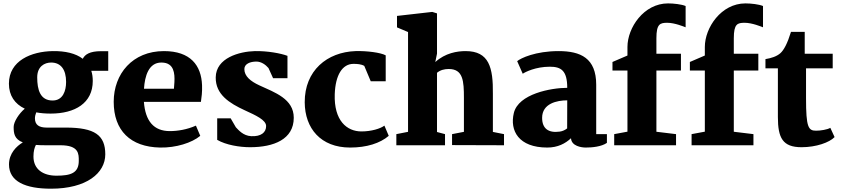

<svg xmlns="http://www.w3.org/2000/svg" viewBox="-20 -867 5026 1146"><path d="M116.2 -17.1C78.6 5.4 33.7 48.3 33.7 114.7C33.7 216.8 132.3 259.3 284.2 259.3C497.1 259.3 608.4 166 608.4 54.2C608.4 -60.1 545.9 -105.5 372.6 -105.5H258.3C213.9 -105.5 188.5 -121.1 188.5 -160.6C188.5 -171.4 191.4 -184.6 196.3 -196.3C222.2 -191.4 251 -189 282.2 -189C427.7 -189 533.7 -251.5 533.7 -383.8C533.7 -406.2 530.8 -426.3 524.9 -444.3H626V-561.5H583C516.1 -561.5 486.8 -542 474.1 -516.1C431.6 -548.8 369.1 -563 295.4 -562C167 -560.1 33.2 -504.9 33.2 -367.7C33.2 -296.4 68.4 -246.6 127.9 -218.3C93.8 -189.9 61.5 -140.1 61.5 -109.4C61.5 -70.3 65.9 -36.6 116.2 -17.1ZM293.9 -267.1C220.2 -267.1 202.1 -330.6 202.1 -405.3C202.1 -470.2 245.6 -493.7 285.2 -493.7C343.3 -493.7 374.5 -451.7 374.5 -377.9C374.5 -323.7 355 -267.1 293.9 -267.1ZM179.7 67.4C179.7 35.2 186 13.7 194.3 -2C211.9 -0.5 231.4 0 253.9 0H340.3C451.7 0 450.2 51.8 450.2 92.8C450.2 165.5 403.3 181.6 316.9 181.6C237.3 181.6 179.7 143.6 179.7 67.4Z M658.7 -259.3C658.7 -87.9 758.3 10.3 935.5 13.7C1030.3 15.6 1125.5 -14.6 1175.3 -56.2L1149.4 -117.2C1096.7 -93.8 1041 -84.5 993.7 -84.5C897.9 -84.5 847.7 -144 838.9 -258.8H1179.2C1183.1 -286.1 1187.5 -317.4 1186 -357.9C1181.6 -477.1 1116.7 -562 958.5 -562C771 -562 658.7 -426.3 658.7 -259.3ZM839.4 -337.4C844.2 -412.6 867.2 -493.7 942.9 -493.7C963.9 -493.7 979 -489.3 990.7 -481C1030.3 -453.1 1022 -385.3 1018.1 -337.4Z M1276.4 -32.2C1329.1 -1.5 1410.2 11.7 1472.7 11.7C1613.8 11.7 1733.4 -35.2 1733.4 -164.1C1733.4 -276.9 1620.6 -314.9 1527.3 -357.9C1475.6 -381.8 1438.5 -412.1 1438.5 -454.6C1438.5 -486.3 1474.1 -499.5 1510.3 -499.5C1539.1 -499.5 1565.4 -481 1582.5 -460.9L1609.9 -400.4H1695.8V-533.7C1655.8 -548.8 1575.7 -563.5 1501.5 -562C1408.7 -559.6 1269 -521.5 1267.6 -405.3C1266.1 -303.2 1349.1 -251 1441.4 -208.5C1507.8 -178.2 1567.4 -150.9 1568.4 -115.2C1568.8 -76.2 1537.6 -51.3 1479.5 -54.2C1431.2 -56.6 1403.8 -90.8 1387.7 -107.4L1356.9 -160.6H1276.4Z M1798.8 -256.3C1799.8 -100.6 1894.5 13.7 2069.8 13.7C2168 13.7 2248.5 -11.7 2300.3 -56.2L2274.4 -117.2C2250.5 -99.1 2196.3 -82.5 2137.2 -82.5C2050.3 -82.5 1972.7 -147 1978 -304.7C1981.9 -418.9 2023.4 -485.8 2089.8 -485.8C2110.8 -485.8 2136.2 -484.4 2154.3 -473.6L2192.9 -381.8H2282.2V-536.6C2252.9 -553.2 2168.9 -564 2102.1 -562C1932.6 -556.2 1797.9 -445.8 1798.8 -256.3Z M2345.7 0H2636.2V-66.4L2588.4 -79.1V-432.6C2607.9 -448.7 2631.3 -455.1 2658.7 -455.1C2744.6 -455.1 2749 -382.8 2749 -282.2V-80.1L2678.2 -66.4V-1L2988.3 0V-66.4L2921.9 -79.6V-306.2C2923.8 -463.9 2899.4 -562 2759.3 -562C2709 -562 2637.7 -550.8 2578.1 -496.6L2588.4 -546.9V-787.1L2560.1 -795.9L2349.6 -772V-703.6L2415.5 -675.8V-80.1L2345.7 -66.4Z M3046.9 -192.4C3021.5 -86.4 3076.2 13.7 3246.6 13.7C3309.1 13.7 3354.5 -10.3 3388.2 -42C3390.6 5.4 3451.2 13.7 3476.1 13.7C3513.7 13.7 3569.3 8.8 3602.5 -14.2V-66.4H3538.6V-361.3C3538.6 -520.5 3445.3 -562 3314 -562C3175.8 -562 3087.4 -519.5 3066.9 -502L3100.1 -426.8C3114.3 -437 3177.2 -468.8 3261.7 -468.8C3328.1 -468.8 3365.7 -446.8 3365.7 -342.8C3269 -342.8 3074.2 -306.6 3046.9 -192.4ZM3215.8 -163.6C3215.8 -249.5 3304.7 -268.1 3365.7 -268.1C3365.7 -212.4 3365.2 -156.2 3365.2 -100.6C3353 -91.3 3338.9 -84 3321.3 -81.5C3252.4 -71.8 3215.8 -100.6 3215.8 -163.6Z M3646 0H4015.1V-66.4L3897.9 -80.6V-445.8H4044.4V-546.4H3897.9V-638.7C3897.9 -724.6 3919.9 -731 3962.9 -731C4006.8 -731 4062 -708 4072.3 -704.1V-831.1C4048.3 -841.3 4001 -846.7 3967.3 -846.7C3822.3 -846.7 3725.1 -701.2 3725.1 -586.9V-535.6L3635.7 -497.1V-445.8H3725.1V-81.1L3646 -66.4Z M4107.9 0H4477.1V-66.4L4359.9 -80.6V-445.8H4506.3V-546.4H4359.9V-638.7C4359.9 -724.6 4381.8 -731 4424.8 -731C4468.8 -731 4523.9 -708 4534.2 -704.1V-831.1C4510.3 -841.3 4462.9 -846.7 4429.2 -846.7C4284.2 -846.7 4187 -701.2 4187 -586.9V-535.6L4097.7 -497.1V-445.8H4187V-81.1L4107.9 -66.4Z M4623 -168.5C4623 -43.9 4651.4 11.7 4764.2 11.7C4851.6 11.7 4930.7 -16.6 4961.4 -48.8L4936 -104C4918.5 -93.3 4877.4 -86.9 4851.1 -86.9C4804.7 -86.9 4791 -106.4 4791 -280.8V-459H4950.2V-546.4H4783.2V-676.8H4701.2C4679.7 -606.9 4658.7 -568.4 4638.2 -549.8C4616.2 -530.3 4584.5 -520 4548.8 -514.2V-459H4623Z"/></svg>

Font: Merriweather
Style: Heavy
Weight: 900
Designer: Eben Sorkin ( eben@eyebytes.com )
Foundry: Sorkin Type Co.
Version: Version 1.003